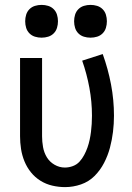

<svg xmlns="http://www.w3.org/2000/svg" viewBox="-20 -757 540 785"><path d="M246 8Q220 8 194 2Q168 -4 145.5 -18Q123 -32 106.5 -52.5Q90 -73 80 -97.5Q70 -122 66 -148Q62 -174 62 -200V-520H152V-200Q152 -178 156 -155.5Q160 -133 171.5 -114Q183 -95 203 -83.5Q223 -72 245 -72Q262 -72 278 -78Q294 -84 305 -96Q316 -108 324 -123Q332 -138 337.5 -153.5Q343 -169 346.5 -185.5Q350 -202 352 -218Q354 -234 355 -250.5Q356 -267 356 -284Q356 -341 345.5 -398Q335 -455 316 -509L400 -536Q422 -475 434 -411.5Q446 -348 446 -284Q446 -251 442 -218Q438 -185 429.5 -153Q421 -121 405.5 -91Q390 -61 366.5 -37.5Q343 -14 311 -3Q279 8 246 8ZM350 -603Q336 -603 323 -607Q310 -611 300.5 -620.5Q291 -630 287 -643Q283 -656 283 -670Q283 -684 287 -697Q291 -710 300.5 -719.5Q310 -729 323 -733Q336 -737 350 -737Q364 -737 377 -733Q390 -729 399.5 -719.5Q409 -710 413 -697Q417 -684 417 -670Q417 -656 413 -643Q409 -630 399.5 -620.5Q390 -611 377 -607Q364 -603 350 -603ZM150 -603Q136 -603 123 -607Q110 -611 100.5 -620.5Q91 -630 87 -643Q83 -656 83 -670Q83 -684 87 -697Q91 -710 100.5 -719.5Q110 -729 123 -733Q136 -737 150 -737Q164 -737 177 -733Q190 -729 199.5 -719.5Q209 -710 213 -697Q217 -684 217 -670Q217 -656 213 -643Q209 -630 199.5 -620.5Q190 -611 177 -607Q164 -603 150 -603Z"/></svg>

Font: Iosevka SS10 Medium
Style: Regular
Weight: 500
Monospace: yes
Designer: Belleve Invis
Foundry: Belleve Invis
Version: Version 28.0.6; ttfautohint (v1.8.4)